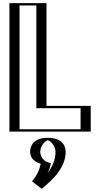

<svg xmlns="http://www.w3.org/2000/svg" viewBox="-20 -845 643 1233"><path d="M286.5 40C336.5 40 376.5 80 376.5 130C376.5 223 309.5 299 246.5 351L206.5 320C206.5 320 253.5 275 265.5 210C227.5 201 198.5 170 198.5 130C198.5 80 238.5 40 286.5 40ZM253.5 -825V-165H537.5V0H65.5V-825ZM286.5 55C328.3 55 361.5 88.2 361.5 130C361.5 211.4 304.3 281.6 246.1 331.7L228.5 318.1C244.2 299.4 271.1 262 280.3 212.7L282.8 198.7L269 195.4C236.6 187.7 213.5 162.1 213.5 130C213.5 88.1 247 55 286.5 55ZM238.5 -810V-150H522.5V-15H80.5V-810ZM286.5 55C247 55 213.5 88.1 213.5 130C213.5 162.1 236.6 187.7 269 195.4L282.8 198.7L280.3 212.7C271.1 262 244.2 299.4 228.5 318.1L246.1 331.7C304.3 281.6 361.5 211.4 361.5 130C361.5 88.2 328.3 55 286.5 55ZM238.5 -810H80.5V-15H522.5V-150H238.5ZM286.5 40C238.5 40 198.5 80 198.5 130C198.5 170 227.5 201 265.5 210C256.4 257.4 232.1 290.5 217 308.4L207 320.4L246.6 351.1L255.9 343.1C315.2 292.1 376.5 218.6 376.5 130C376.5 80 336.5 40 286.5 40ZM253.5 -825H65.5V0H537.5V-165H253.5ZM286.9 55.3C303.8 59.9 336.5 89.4 336.5 130C336.5 181.5 315.2 227.7 285.7 267.3C295.6 248.1 302.5 227 307.1 202.1L286.9 197.3C271.6 193.7 238.5 168.7 238.5 130C238.5 89.9 270.6 60.2 286.9 55.3ZM213.5 -810V-150H497.5V-15H105.5V-810ZM286.5 40C195.1 40 173.5 91.7 173.5 130C173.5 162.7 192.3 192.3 241.3 206.5C231.2 261.1 204.7 296.5 185.6 319.3L248 367.6L282.8 337.7C342.6 286.2 401.5 214.1 401.5 130C401.5 91.7 379.5 40 286.5 40ZM278.5 -825H40.5V0H562.5V-165H278.5Z"/></svg>

Font: Hussar Outliner
Style: Regular
Weight: 700
Foundry: Cannot Into Space Fonts
Version: Version 0.92